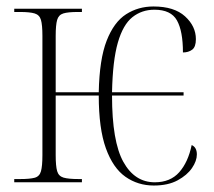

<svg xmlns="http://www.w3.org/2000/svg" viewBox="-20 -563 660 593"><path d="M455 10Q406 10 367.5 -17Q329 -44 307 -105Q285 -166 285 -268H152V-84Q152 -50 156.5 -34.5Q161 -19 176 -14.5Q191 -10 223 -10H233V0H24V-10H42Q72 -10 87 -14Q102 -18 106.5 -34Q111 -50 111 -84V-452Q111 -486 106.5 -501.5Q102 -517 87 -521.5Q72 -526 42 -526H24V-536H233V-526H220Q190 -526 175.5 -521.5Q161 -517 156.5 -501.5Q152 -486 152 -452V-278H285Q287 -380 309.5 -437.5Q332 -495 369.5 -519Q407 -543 454 -543Q518 -543 551.5 -512.5Q585 -482 585 -442Q585 -418 573.5 -409.5Q562 -401 545 -401Q545 -467 526.5 -500Q508 -533 457 -533Q418 -533 389 -510Q360 -487 344 -431.5Q328 -376 326 -278H547V-268H326Q326 -126 361 -63Q396 0 458 0Q506 0 533.5 -31Q561 -62 572 -115Q588 -108 588 -86Q588 -66 573 -44Q558 -22 528.5 -6Q499 10 455 10Z"/></svg>

Font: Noto Serif Display Condensed ExtraLight
Style: Regular
Weight: 200
Width: 3
Designer: Monotype Design Team
Foundry: Monotype Imaging Inc.
Version: Version 2.009